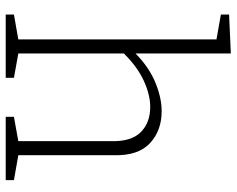

<svg xmlns="http://www.w3.org/2000/svg" viewBox="-96 -712 808 655"><g transform="rotate(90 307.5 -384.0)"><path d="M29 0V-28L114 -43V-719L29 -734V-762L162 -768V-443Q209 -489 261 -510.5Q313 -532 359 -532Q425 -532 468 -492Q511 -452 509 -370V-43L594 -28V0H378V-28L461 -43V-359Q463 -428 430.5 -460.5Q398 -493 344 -493Q303 -493 255 -471Q207 -449 162 -403V-43L245 -28V0Z"/></g></svg>

Font: Bitter Light
Style: Regular
Weight: 300
Designer: Sol Matas, and Bitter project Authors
Foundry: Sol Matas
Version: Version 2.001